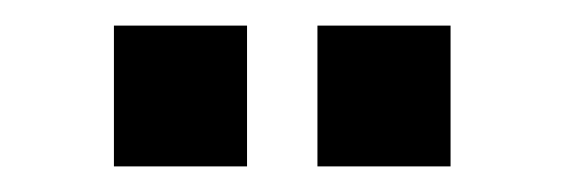

<svg xmlns="http://www.w3.org/2000/svg" viewBox="-20 -721 440 150"><path d="M228 -591V-701H332V-591ZM69 -591V-701H173V-591Z"/></svg>

Font: Host Grotesk Light
Style: Regular
Weight: 400
Version: Version 1.003